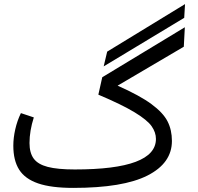

<svg xmlns="http://www.w3.org/2000/svg" viewBox="-20 -903 968 937"><path d="M879 -816 486 -579 503 -651 883 -883ZM479 -526 882 -770 877 -675 554 -485Q662 -437 719 -395Q776 -353 797.5 -311Q819 -269 819 -215Q819 -107 700 -46.5Q581 14 337 14Q230 14 166 -8Q102 -30 73.5 -75Q45 -120 45 -192Q45 -230 54.5 -272Q64 -314 82 -351L145 -330Q124 -264 124 -205Q124 -157 144.5 -129Q165 -101 213 -88.5Q261 -76 345 -76Q741 -76 741 -225Q741 -257 720 -287Q699 -317 637.5 -354.5Q576 -392 460 -441Z"/></svg>

Font: FiraGOUPP
Style: Medium
Weight: 400
Designer: bBox Type
Foundry: bBox Type GmbH
Version: Version 1.001